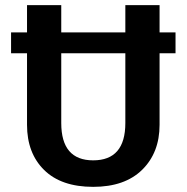

<svg xmlns="http://www.w3.org/2000/svg" viewBox="-20 -711 725 746"><path d="M662 -585V-504H600V-226Q600 -118 532.5 -51.5Q465 15 342 15Q218 15 151.5 -50.5Q85 -116 85 -226V-504H23V-585H85V-691H218V-585H467V-691H600V-585ZM467 -233V-504H218V-233Q218 -88 342 -88Q467 -88 467 -233Z"/></svg>

Font: FiraGO Medium
Style: Regular
Weight: 500
Designer: bBox Type
Foundry: bBox Type GmbH
Version: Version 1.001;PS 001.001;hotconv 1.0.88;makeotf.lib2.5.64775